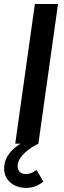

<svg xmlns="http://www.w3.org/2000/svg" viewBox="-40 -717 317 958"><path d="M36 0H62.5C28.5 20.5 -19.5 61 -19.5 123C-19.5 182.5 28 220.5 90.5 220.5C126 220.5 153.5 207.5 176.5 189L142.5 131C125 144.5 106.5 151.5 89 151.5C66.5 151.5 48 139.5 48 112C48 58.5 120 15 151.5 0L249.5 -697H134Z"/></svg>

Font: HK Grotesk SemiBold
Style: Italic
Weight: 600
Italic angle: -16°
Designer: Alfredo Marco Pradil
Foundry: Hanken Design Co.
Version: Version 3.001;FEAKit 1.0